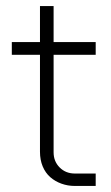

<svg xmlns="http://www.w3.org/2000/svg" viewBox="-20 -614 367 634"><path d="M226 0Q204 0 183 -7.5Q162 -15 146 -29Q130 -43 121 -64.5Q112 -86 112 -113V-594H157V-111Q157 -81 177 -61Q197 -41 227 -41H296V0ZM19 -433V-475H296V-433Z"/></svg>

Font: SUSE ExtraLight
Style: Regular
Weight: 250
Designer: Rene Bieder
Foundry: SUSE
Version: Version 1.000